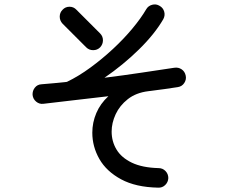

<svg xmlns="http://www.w3.org/2000/svg" viewBox="-20 -815 1040 884"><path d="M708 49Q605 47 537.5 10.5Q470 -26 437.5 -83Q405 -140 405 -204Q405 -251 423.5 -294.5Q442 -338 479 -372Q402 -363 324 -354Q246 -345 179 -337Q161 -335 146.5 -347Q132 -359 130 -378Q129 -397 140.5 -411.5Q152 -426 171 -427Q200 -429 229 -432Q258 -435 288 -438Q342 -464 396.5 -504Q451 -544 500.5 -590Q550 -636 589.5 -683.5Q629 -731 653 -772Q662 -788 680.5 -793Q699 -798 715 -788Q731 -779 736 -761.5Q741 -744 732 -727Q692 -658 619.5 -587Q547 -516 461 -457Q549 -468 632 -480.5Q715 -493 782 -503Q801 -506 816 -496Q831 -486 835 -467Q839 -449 828.5 -433Q818 -417 799 -414Q774 -410 738.5 -405Q703 -400 662 -395Q606 -388 568.5 -358.5Q531 -329 512.5 -289Q494 -249 494 -209Q494 -164 516.5 -126.5Q539 -89 587 -66Q635 -43 710 -41Q729 -41 742 -27.5Q755 -14 755 5Q754 24 740.5 37Q727 50 708 49ZM377 -597 268 -706Q255 -720 255 -738.5Q255 -757 268 -770Q281 -784 300 -784Q319 -784 332 -770L441 -661Q454 -648 454 -629.5Q454 -611 441 -597Q428 -584 409 -584Q390 -584 377 -597Z"/></svg>

Font: Zen Maru Gothic Medium
Style: Regular
Weight: 500
Designer: Yoshimichi Ohira
Foundry: Positype
Version: Version 1.001